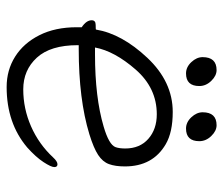

<svg xmlns="http://www.w3.org/2000/svg" viewBox="-67 -589 672 578"><g transform="rotate(90 269.0 -300.0)"><path d="M367 -524Q348 -524 333 -540Q318 -556 318 -574Q318 -616 357 -616Q374 -616 389.5 -600Q405 -584 405 -564Q405 -524 367 -524ZM201 -524Q182 -524 167 -540Q152 -556 152 -574Q152 -616 191 -616Q208 -616 223.5 -600Q239 -584 239 -564Q239 -524 201 -524ZM116 -201V-198Q116 -116 153.5 -75Q191 -34 249 -34Q307 -34 360.5 -57.5Q414 -81 454 -124Q466 -137 474.5 -137Q483 -137 483 -127.5Q483 -118 468 -95Q453 -72 424 -46Q351 16 242 16Q191 16 150.5 -9.5Q110 -35 86 -82.5Q62 -130 62 -195V-210Q41 -224 41 -240Q41 -252 55 -252Q69 -252 69 -253Q82 -331 154 -407.5Q226 -484 317 -484Q378 -484 414 -463Q481 -424 481 -340Q481 -311 474 -292Q467 -273 446.5 -259.5Q426 -246 384 -233Q279 -201 128 -201ZM144 -250Q273 -250 361 -276Q416 -292 423 -312Q427 -323 427 -341Q427 -385 398 -410.5Q369 -436 324 -436Q245 -436 189.5 -372.5Q134 -309 123 -250Z"/></g></svg>

Font: ToneOZ-Pinyin-WenKai-Light
Style: Light
Weight: 300
Designer: Fontworks Inc.
Foundry: ToneOZ
Version: Version 0.240331